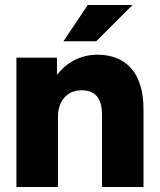

<svg xmlns="http://www.w3.org/2000/svg" viewBox="-20 -752 642 772"><path d="M390 -292V0H557V-313C557 -466 480 -532 372 -532C299 -532 245 -497 209 -451V-520H46V0H213V-281C213 -349 252 -389 308 -389C372 -389 390 -345 390 -292ZM235 -586H367L513 -732H333Z"/></svg>

Font: Aspekta 800
Style: Regular
Weight: 800
Designer: Ivo Dolenc
Version: Version 2.000